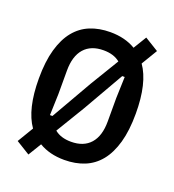

<svg xmlns="http://www.w3.org/2000/svg" viewBox="-143 -859 927 1020"><g transform="rotate(20 320.5 -349.0)"><path d="M321 12Q238 12 178 -24L133 50L55 2L109 -88Q47 -176 47 -349Q47 -445 66.5 -513.5Q86 -582 121.5 -625.5Q157 -669 207.5 -689.5Q258 -710 321 -710Q404 -710 464 -674L509 -748L587 -700L533 -610Q595 -522 595 -349Q595 -253 575.5 -184.5Q556 -116 520.5 -72.5Q485 -29 434.5 -8.5Q384 12 321 12ZM183 -186 315 -416 413 -578Q378 -607 320 -607Q249 -607 211 -564Q173 -521 173 -439V-306L169 -186ZM229 -120Q264 -91 322 -91Q393 -91 431 -134Q469 -177 469 -259V-392L473 -512H459L327 -282Z"/></g></svg>

Font: IBM Plex Sans Condensed SemiBold
Style: Regular
Weight: 600
Width: 3
Designer: Mike Abbink, Paul van der Laan, Pieter van Rosmalen
Foundry: Bold Monday
Version: Version 1.3